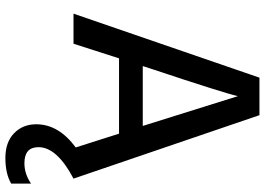

<svg xmlns="http://www.w3.org/2000/svg" viewBox="-152 -562 961 696"><g transform="rotate(90 328.0 -213.5)"><path d="M645 226Q609 247 552 247Q495 247 462.5 215.5Q430 184 430 135Q430 54 514 -8L464 -165H191L138 0H29L261 -674H397L627 0Q513 60 513 127Q513 178 571 178Q610 178 645 154ZM230 -285 219 -251H436L328 -596Q318 -549 230 -285Z"/></g></svg>

Font: Hind Colombo Medium
Style: Regular
Weight: 500
Designer: Jyotish Sonowal, Aditi Pimprikar
Foundry: Indian Type Foundry
Version: Version 1.000;PS 1.0;hotconv 1.0.86;makeotf.lib2.5.63406; tt